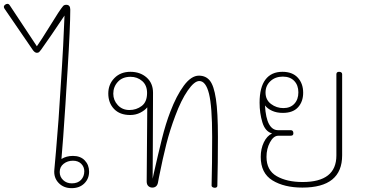

<svg xmlns="http://www.w3.org/2000/svg" viewBox="-90 -977 1916 1000"><path d="M374 -83Q374 -46 349 -21.5Q324 3 283 3Q241 3 215 -24.5Q189 -52 193 -93L202 -194Q217 -368 224 -495L233 -635Q235 -666 239 -739.5Q243 -813 246 -896Q172 -785 124 -718Q118 -710 114 -706Q110 -702 102 -702Q92 -702 82 -715L-66 -931Q-70 -936 -70 -942Q-70 -947 -64 -952Q-58 -957 -51 -957Q-44 -957 -39 -949L102 -736Q122 -764 171 -843Q221 -925 239 -946Q245 -952 255 -952Q276 -952 276 -927Q276 -838 262 -612Q260 -582 255 -502L251 -436Q238 -236 230 -149Q256 -165 290 -165Q329 -165 351.5 -141.5Q374 -118 374 -83ZM349 -85Q349 -108 333 -124Q317 -140 290 -140Q262 -140 241.5 -124Q221 -108 221 -81Q221 -56 239 -39Q257 -22 284 -22Q315 -22 332 -40Q349 -58 349 -85Z M1045 -264Q1045 -125 1042 -9Q1042 -4 1038 -1.5Q1034 1 1029 1Q1023 1 1017.5 -2Q1012 -5 1012 -10Q1015 -123 1015 -264Q1015 -423 998.5 -489Q982 -555 948 -555Q922 -555 887.5 -505Q853 -455 823 -374Q795 -300 776.5 -227Q758 -154 738 -54Q737 -45 733 -27Q728 0 703 0Q691 0 682.5 -8Q674 -16 674 -32L677 -418Q664 -402 640.5 -390Q617 -378 588 -378Q534 -378 504 -409.5Q474 -441 474 -490Q474 -538 506 -570.5Q538 -603 589 -603Q640 -603 673.5 -573.5Q707 -544 707 -494L706 -228Q705 -150 705 -46L710 -70Q734 -176 753.5 -254.5Q773 -333 797 -395Q829 -479 867.5 -531Q906 -583 946 -583Q982 -583 1003 -557Q1024 -531 1034.5 -462Q1045 -393 1045 -264ZM676 -493Q676 -533 650.5 -555Q625 -577 590 -577Q548 -577 524 -551Q500 -525 500 -489Q500 -455 523.5 -429.5Q547 -404 584 -404Q620 -404 648 -425Q676 -446 676 -493Z M1692 -591V-168Q1692 0 1485 0Q1390 0 1329 -37.5Q1268 -75 1268 -160Q1268 -202 1284 -235.5Q1300 -269 1327 -282Q1291 -292 1276.5 -340Q1262 -388 1262 -442Q1262 -522 1292.5 -562.5Q1323 -603 1381 -603Q1433 -603 1461 -572.5Q1489 -542 1489 -494Q1489 -448 1462.5 -418.5Q1436 -389 1383 -389Q1351 -389 1327 -400Q1303 -411 1290 -428Q1294 -361 1311.5 -330Q1329 -299 1358 -299H1424Q1438 -299 1438 -283Q1438 -276 1434.5 -273Q1431 -270 1422 -270H1358Q1334 -269 1316 -235.5Q1298 -202 1298 -160Q1298 -90 1351 -59.5Q1404 -29 1486 -29Q1662 -29 1662 -167V-590Q1662 -603 1676 -603Q1684 -603 1688 -599.5Q1692 -596 1692 -591ZM1293 -495Q1293 -457 1321.5 -435.5Q1350 -414 1386 -414Q1422 -414 1443 -436.5Q1464 -459 1464 -496Q1464 -533 1442.5 -555.5Q1421 -578 1383 -578Q1344 -578 1318.5 -554.5Q1293 -531 1293 -495Z"/></svg>

Font: Mali ExtraLight
Style: Regular
Weight: 275
Version: Version 1.000; ttfautohint (v1.6)